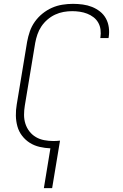

<svg xmlns="http://www.w3.org/2000/svg" viewBox="-20 -763 640 998"><path d="M208 215 242 8Q214 7 186 0.5Q158 -6 135 -20.5Q112 -35 95 -57Q78 -79 70.5 -106Q63 -133 62.5 -162Q62 -191 67 -220L121 -546Q126 -573 135 -599.5Q144 -626 161 -650Q178 -674 201 -692.5Q224 -711 250 -722.5Q276 -734 304 -738.5Q332 -743 359 -743Q385 -743 410.5 -739.5Q436 -736 458.5 -727Q481 -718 500 -703Q519 -688 530.5 -667Q542 -646 545.5 -621Q549 -596 545 -570L544 -565H501L502 -569Q505 -589 502.5 -609Q500 -629 490.5 -645.5Q481 -662 466 -673.5Q451 -685 433 -692Q415 -699 395 -702Q375 -705 355 -705Q333 -705 310.5 -701Q288 -697 266.5 -687Q245 -677 226.5 -661Q208 -645 195 -625.5Q182 -606 174.5 -584Q167 -562 163 -540L109 -214Q105 -190 105 -166Q105 -142 112 -120Q119 -98 133 -80Q147 -62 166.5 -50.5Q186 -39 209.5 -34.5Q233 -30 258 -30Q266 -30 274.5 -30.5Q283 -31 292 -32L251 215Z"/></svg>

Font: Iosevka Aile Extralight
Style: Italic
Weight: 200
Italic angle: -9°
Designer: Belleve Invis
Foundry: Belleve Invis
Version: Version 31.1.0; ttfautohint (v1.8.4)